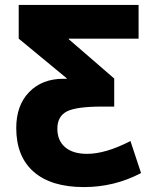

<svg xmlns="http://www.w3.org/2000/svg" viewBox="-20 -750 634 780"><path d="M543 -730V-593H259V-591L444 -431V-317H394Q289 -317 251 -297Q213 -277 213 -227Q213 -179 244.5 -152Q276 -125 334 -125Q409 -125 510 -177L553 -47Q445 10 321 10Q188 10 117 -52Q46 -114 46 -230Q46 -322 98.5 -376Q151 -430 238 -430H251V-432L56 -593V-730Z"/></svg>

Font: Mplus 1p ExtraBold
Style: Regular
Weight: 800
Version: Version 1.061